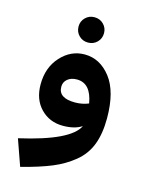

<svg xmlns="http://www.w3.org/2000/svg" viewBox="-133 -704 798 1063"><g transform="rotate(15 266.0 -172.5)"><path d="M201 -554Q201 -584 222 -605Q243 -626 274 -626Q305 -626 326 -605Q347 -584 347 -554Q347 -523 326 -502Q305 -481 274 -481Q243 -481 222 -502Q201 -523 201 -554ZM275 -413Q363 -413 424 -334.5Q485 -256 485 -103Q485 -15 461 48Q437 111 384 154.5Q331 198 263 226Q195 254 90 281L37 131Q323 66 367 -27Q326 0 259 0Q182 0 131.5 -52Q81 -104 81 -190Q81 -287 138.5 -350Q196 -413 275 -413ZM195 -207Q195 -142 290 -142Q332 -142 368 -157Q349 -268 269 -268Q236 -268 215.5 -251Q195 -234 195 -207Z"/></g></svg>

Font: FiraGO ExtraBold
Style: Regular
Weight: 800
Designer: bBox Type
Foundry: bBox Type GmbH
Version: Version 1.001;PS 001.001;hotconv 1.0.88;makeotf.lib2.5.64775